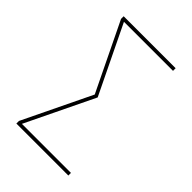

<svg xmlns="http://www.w3.org/2000/svg" viewBox="-215 -832 930 930"><g transform="rotate(45 250.0 -367.5)"><path d="M72 0V-18L241 -368L72 -717V-735H428V-717H92L261 -368L92 -18H428V0Z"/></g></svg>

Font: Iosevka SS04 Thin
Style: Regular
Weight: 100
Monospace: yes
Designer: Belleve Invis
Foundry: Belleve Invis
Version: Version 19.0.0; ttfautohint (v1.8.4)